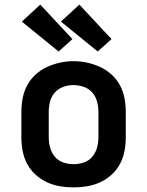

<svg xmlns="http://www.w3.org/2000/svg" viewBox="-20 -807 640 835"><path d="M300 8Q270 8 240.5 3Q211 -2 184 -14.5Q157 -27 134.5 -47.5Q112 -68 98 -94.5Q84 -121 78.5 -150.5Q73 -180 73 -210V-320Q73 -350 78.5 -379.5Q84 -409 98 -435.5Q112 -462 134.5 -482.5Q157 -503 184 -515.5Q211 -528 240.5 -534.5Q270 -541 300 -541Q330 -541 359.5 -534.5Q389 -528 416 -515.5Q443 -503 465.5 -482.5Q488 -462 502 -435.5Q516 -409 521.5 -379.5Q527 -350 527 -320V-210Q527 -180 521.5 -150.5Q516 -121 502 -94.5Q488 -68 465.5 -47.5Q443 -27 416 -14.5Q389 -2 359.5 3Q330 8 300 8ZM300 -93Q323 -93 345 -100.5Q367 -108 381.5 -125.5Q396 -143 402 -165Q408 -187 408 -210V-320Q408 -343 402 -365.5Q396 -388 381 -405Q366 -422 343.5 -429.5Q321 -437 299 -437Q276 -437 254.5 -429Q233 -421 218 -404Q203 -387 197.5 -365Q192 -343 192 -320V-210Q192 -187 198 -165Q204 -143 218.5 -125.5Q233 -108 255 -100.5Q277 -93 300 -93ZM405 -583 245 -713 325 -787 465 -637ZM235 -583 75 -713 155 -787 295 -637Z"/></svg>

Font: Iosevka Curly Extended
Style: Bold
Weight: 700
Width: 7
Monospace: yes
Designer: Belleve Invis
Foundry: Belleve Invis
Version: Version 11.1.0; ttfautohint (v1.8.3)